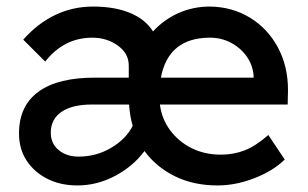

<svg xmlns="http://www.w3.org/2000/svg" viewBox="-20 -556 939 586"><path d="M216 10Q165 10 125 -10Q85 -30 61.5 -65.5Q38 -101 38 -149Q38 -233 98 -276.5Q158 -320 274 -319H373V-356Q373 -393 339.5 -417Q306 -441 262 -441Q175 -441 118 -368L51 -435Q94 -484 148 -510Q202 -536 264 -536Q330 -536 377 -516.5Q424 -497 447 -460Q480 -496 524.5 -516Q569 -536 621 -536Q689 -535 743 -502Q797 -469 828 -411.5Q859 -354 859 -281L858 -237H468Q474 -192 500 -157.5Q526 -123 565.5 -103.5Q605 -84 654 -84Q693 -84 726.5 -97Q760 -110 799 -144L849 -69Q813 -34 756 -12Q699 10 644 10Q571 10 514 -18Q457 -46 421 -95Q386 -48 331 -19Q276 10 216 10ZM621 -441Q494 -441 471 -319H754V-326Q751 -359 732 -385Q713 -411 684 -426Q655 -441 621 -441ZM220 -78Q274 -78 319.5 -105Q365 -132 385 -172Q376 -203 374 -237H261Q200 -237 167.5 -214.5Q135 -192 135 -151Q135 -118 159 -98Q183 -78 220 -78Z"/></svg>

Font: Lexend Deca
Style: Regular
Weight: 400
Designer: Bonnie Shaver-Troup, Thomas Jockin
Foundry: Lexend
Version: Version 1.008; ttfautohint (v1.8.4.7-5d5b)